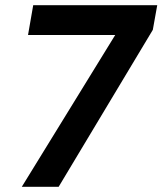

<svg xmlns="http://www.w3.org/2000/svg" viewBox="-20 -720 626 740"><path d="M64 0 424 -585H88L108 -700H586L569 -605L206 0Z"/></svg>

Font: DM Sans
Style: Bold Italic
Weight: 700
Italic angle: -10°
Designer: Colophon Foundry, Jonny Pinhorn
Foundry: Colophon Foundry
Version: Version 4.004;gftools[0.9.30]